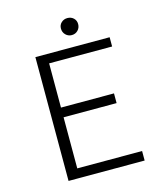

<svg xmlns="http://www.w3.org/2000/svg" viewBox="-119 -900 839 989"><g transform="rotate(-15 300.0 -406.0)"><path d="M334 -721.2Q314.9 -721.2 301.5 -734.6Q288.1 -748 288.1 -768.1Q288.1 -787.1 301.5 -799.6Q314.9 -812 334 -812Q353.5 -812 366.7 -799.6Q379.9 -787.1 379.9 -768.1Q379.9 -748 366.7 -734.6Q353.5 -721.2 334 -721.2ZM123 0V-660.2H519V-610.8H183.1V-375H465.8V-323.2H183.1V-50.8H528.8V0Z"/></g></svg>

Font: Office Code Pro D Light
Style: Regular
Weight: 300
Designer: Nathan Rutzky & Paul D. Hunt
Foundry: Adobe Systems Incorporated
Version: Version 1.004;PS 001.004;hotconv 1.0.70;makeotf.lib2.5.58329